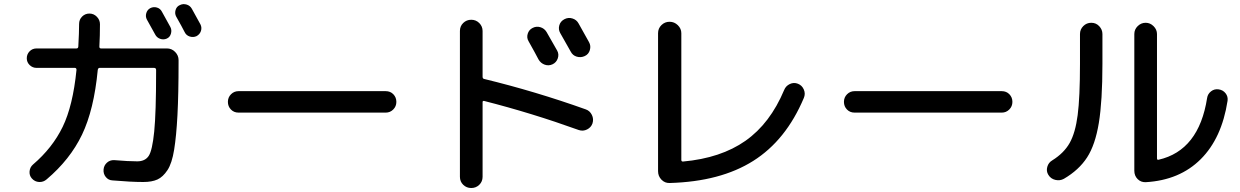

<svg xmlns="http://www.w3.org/2000/svg" viewBox="-20 -856 6040 935"><path d="M711.9 -816.4Q727.5 -824.2 744.1 -819.3Q760.7 -814.5 768.6 -798.8Q803.7 -735.4 809.6 -724.6Q817.4 -710 812.5 -692.4Q807.6 -674.8 792 -668Q776.4 -661.1 759.8 -667Q743.2 -672.9 735.4 -688.5Q701.2 -750 695.3 -760.7Q687.5 -775.4 692.4 -792Q697.3 -808.6 711.9 -816.4ZM855.5 -831.1Q871.1 -838.9 888.2 -834Q905.3 -829.1 914.1 -813.5Q951.2 -746.1 956.1 -737.3Q963.9 -721.7 958.5 -705.1Q953.1 -688.5 936.5 -679.7Q920.9 -672.9 903.8 -678.2Q886.7 -683.6 878.9 -700.2Q866.2 -725.6 837.9 -775.4Q830.1 -790 835 -807.1Q839.8 -824.2 855.5 -831.1ZM158.2 -525.4Q138.7 -525.4 124.5 -539.1Q110.4 -552.7 110.4 -572.3Q110.4 -591.8 124 -606Q137.7 -620.1 158.2 -620.1H352.5Q360.4 -620.1 361.3 -628.9Q365.2 -697.3 365.2 -739.3Q365.2 -760.7 379.9 -775.4Q394.5 -790 415.5 -790Q436.5 -790 451.7 -774.4Q466.8 -758.8 466.8 -738.3Q466.8 -682.6 463.9 -628.9Q463.9 -620.1 471.7 -620.1H793Q816.4 -620.1 833 -603Q849.6 -585.9 849.6 -563.5V-554.7Q849.6 -397.5 844.2 -295.9Q838.9 -194.3 828.1 -127.4Q817.4 -60.5 795.4 -27.3Q773.4 5.9 746.6 18.1Q719.7 30.3 677.7 30.3Q617.2 30.3 527.3 22.5Q507.8 21.5 495.1 5.9Q482.4 -9.8 484.4 -31.2Q486.3 -50.8 501 -64Q515.6 -77.1 536.1 -76.2Q605.5 -70.3 648.4 -70.3Q686.5 -70.3 704.1 -96.7Q721.7 -123 731 -215.3Q740.2 -307.6 740.2 -504.9V-515.6Q740.2 -524.4 731.4 -525.4H464.8Q458 -525.4 456.1 -515.6Q437.5 -321.3 379.4 -200.2Q321.3 -79.1 207 17.6Q191.4 31.2 170.4 30.3Q149.4 29.3 134.8 12.7Q122.1 -2 124 -22Q126 -42 140.6 -54.7Q235.4 -135.7 285.2 -238.3Q335 -340.8 352.5 -515.6Q352.5 -524.4 345.7 -525.4Z M1141.6 -307.6Q1119.1 -307.6 1104.5 -322.8Q1089.8 -337.9 1089.8 -359.9Q1089.8 -381.8 1105 -397Q1120.1 -412.1 1141.6 -412.1H1858.4Q1880.9 -412.1 1895.5 -397Q1910.2 -381.8 1910.2 -359.9Q1910.2 -337.9 1895 -322.8Q1879.9 -307.6 1858.4 -307.6Z M2573.2 -719.7Q2591.8 -729.5 2611.3 -723.6Q2630.9 -717.8 2641.6 -700.2Q2686.5 -620.1 2693.4 -609.4Q2703.1 -591.8 2696.3 -571.8Q2689.5 -551.8 2670.9 -543Q2652.3 -534.2 2632.8 -541Q2613.3 -547.9 2602.5 -566.4Q2601.6 -568.4 2583 -603Q2564.5 -637.7 2554.2 -654.8Q2543.9 -671.9 2549.8 -691.4Q2555.7 -710.9 2573.2 -719.7ZM2797.9 -741.2Q2842.8 -661.1 2848.6 -650.4Q2858.4 -632.8 2852.5 -612.3Q2846.7 -591.8 2827.6 -583Q2808.6 -574.2 2788.6 -580.1Q2768.6 -585.9 2758.8 -605.5L2708 -695.3Q2698.2 -712.9 2703.6 -732.4Q2709 -752 2728 -762.2Q2747.1 -772.5 2767.6 -766.1Q2788.1 -759.8 2797.9 -741.2ZM2219.7 4.9V-705.1Q2219.7 -728.5 2235.8 -744.1Q2252 -759.8 2274.9 -759.8Q2297.9 -759.8 2314 -743.7Q2330.1 -727.5 2330.1 -705.1V-482.4Q2330.1 -473.6 2336.9 -471.7Q2586.9 -411.1 2833 -323.2Q2852.5 -316.4 2862.3 -296.4Q2872.1 -276.4 2865.2 -254.9Q2858.4 -235.4 2838.9 -225.6Q2819.3 -215.8 2798.8 -222.7Q2568.4 -305.7 2337.9 -364.3Q2330.1 -366.2 2330.1 -358.4V4.9Q2330.1 28.3 2314 43.9Q2297.9 59.6 2274.9 59.6Q2252 59.6 2235.8 43.9Q2219.7 28.3 2219.7 4.9Z M3241.2 35.2Q3217.8 36.1 3201.2 19Q3184.6 2 3184.6 -22.5V-694.3Q3184.6 -717.8 3201.2 -733.9Q3217.8 -750 3240.7 -750Q3263.7 -750 3280.8 -733.4Q3297.9 -716.8 3297.9 -694.3V-77.1Q3297.9 -69.3 3305.7 -69.3Q3490.2 -85.9 3610.4 -170.4Q3730.5 -254.9 3798.8 -418Q3806.6 -437.5 3826.2 -446.8Q3845.7 -456.1 3865.7 -448.2Q3885.7 -440.4 3894.5 -419.9Q3903.3 -399.4 3894.5 -378.9Q3807.6 -172.9 3647.9 -72.3Q3488.3 28.3 3241.2 35.2Z M4141.6 -307.6Q4119.1 -307.6 4104.5 -322.8Q4089.8 -337.9 4089.8 -359.9Q4089.8 -381.8 4105 -397Q4120.1 -412.1 4141.6 -412.1H4858.4Q4880.9 -412.1 4895.5 -397Q4910.2 -381.8 4910.2 -359.9Q4910.2 -337.9 4895 -322.8Q4879.9 -307.6 4858.4 -307.6Z M5559.6 31.2Q5536.1 32.2 5520 16.1Q5503.9 0 5503.9 -24.4V-690.4Q5503.9 -712.9 5520.5 -729Q5537.1 -745.1 5559.1 -745.1Q5581.1 -745.1 5597.7 -728.5Q5614.3 -711.9 5614.3 -690.4V-85Q5614.3 -76.2 5622.1 -78.1Q5818.4 -123 5858.4 -378.9Q5861.3 -398.4 5877.4 -411.1Q5893.6 -423.8 5914.1 -420.9Q5935.5 -418 5948.2 -401.9Q5960.9 -385.7 5958 -365.2Q5929.7 -182.6 5827.1 -80.6Q5724.6 21.5 5559.6 31.2ZM5161.1 14.6Q5141.6 25.4 5119.1 20Q5096.7 14.6 5085 -4.9Q5074.2 -22.5 5080.1 -43.5Q5085.9 -64.5 5104.5 -75.2Q5161.1 -110.4 5189 -159.7Q5216.8 -209 5228 -295.4Q5239.3 -381.8 5239.3 -544.9V-690.4Q5239.3 -712.9 5255.4 -729Q5271.5 -745.1 5294.4 -745.1Q5317.4 -745.1 5333 -728.5Q5348.6 -711.9 5348.6 -690.4V-544.9Q5348.6 -364.3 5331.1 -257.3Q5313.5 -150.4 5273.9 -89.4Q5234.4 -28.3 5161.1 14.6Z"/></svg>

Font: Rounded Mgen+ 1m medium
Style: Regular
Weight: 500
Designer: [Source Han Sans]
Ryoko NISHIZUKA  (kana & ideographs); Paul D. Hunt (Latin, Greek & Cyrillic); Wenlong ZHANG  (bopomofo
Version: Version 1.059.20150602